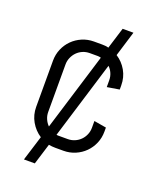

<svg xmlns="http://www.w3.org/2000/svg" viewBox="-135 -792 724 883"><g transform="rotate(20 227.0 -350.0)"><path d="M89.8 9.8 127.9 -112.8Q97.2 -132.8 78.6 -165.3Q60.1 -197.8 60.1 -236.8V-462.9Q60.1 -493.2 71.5 -520Q83 -546.9 103 -566.9Q123 -586.9 149.9 -598.4Q176.8 -609.9 207 -609.9H247.1Q255.4 -609.9 263.4 -609.1Q271.5 -608.4 278.8 -606L311 -710H363.8L326.2 -586.9Q356.9 -567.4 375.5 -534.9Q394 -502.4 394 -462.9V-442.9L334 -433.1V-465.8Q334 -484.4 327.1 -500.2Q320.3 -516.1 308.1 -527.8L191.9 -147.9Q195.8 -147 199.5 -147Q203.1 -147 207 -147H247.1Q265.1 -147 281 -153.8Q296.9 -160.6 308.6 -172.4Q320.3 -184.1 327.1 -200Q334 -215.8 334 -233.9V-267.1L394 -256.8V-236.8Q394 -206.5 382.6 -179.7Q371.1 -152.8 351.1 -132.8Q331.1 -112.8 304.2 -101.3Q277.3 -89.8 247.1 -89.8H207Q190.4 -89.8 174.8 -92.8L143.1 9.8ZM120.1 -233.9Q120.1 -215.8 127 -200Q133.8 -184.1 146 -171.9L262.2 -550.8Q258.3 -551.8 254.6 -552.5Q251 -553.2 247.1 -553.2H207Q189 -553.2 173.1 -546.4Q157.2 -539.6 145.5 -527.6Q133.8 -515.6 127 -499.8Q120.1 -483.9 120.1 -465.8V-233.9Z"/></g></svg>

Font: Abel
Style: Regular
Weight: 400
Designer: Matthew Desmond
Foundry: Matthew Desmond
Version: Version 1.002